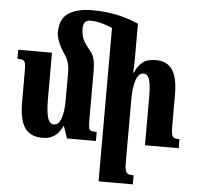

<svg xmlns="http://www.w3.org/2000/svg" viewBox="-63 -825 1155 1123"><g transform="rotate(5 514.5 -263.0)"><path d="M1007 -53V0H809V-281Q809 -350 799.5 -383.5Q790 -417 764 -417Q735 -417 720.5 -373.5Q706 -330 706 -261V111Q706 142 710.5 156.5Q715 171 725.5 176Q736 181 758 181V234H557V-666H559Q519 -683 488 -690.5Q457 -698 427 -698Q407 -698 396.5 -686.5Q386 -675 386 -646Q386 -614 397.5 -587Q409 -560 447 -515Q460 -498 466 -470.5Q472 -443 472 -395V-120Q472 -86 475 -73.5Q478 -61 487 -57Q496 -53 521 -53V0H351L327 -70H324Q289 9 209 9Q135 9 103 -39Q71 -87 71 -189V-364Q71 -400 68 -414.5Q65 -429 55 -434Q45 -439 22 -439V-492H220V-220Q220 -149 230.5 -112Q241 -75 267 -75Q296 -75 310 -115Q324 -155 324 -227V-385Q324 -447 296 -486Q244 -562 244 -614Q244 -694 295 -727Q346 -760 433 -760Q508 -760 573 -747Q638 -734 706 -705V-494Q706 -456 703 -418H707Q723 -456 750.5 -479Q778 -502 828 -502Q895 -502 926.5 -456Q958 -410 958 -310V-128Q958 -93 961.5 -78Q965 -63 975 -58Q985 -53 1007 -53Z"/></g></svg>

Font: Noto Serif Armenian Bold Cond
Style: Regular
Weight: 700
Width: 3
Designer: Monotype Design team
Foundry: Monotype Imaging Inc.
Version: Version 1.000